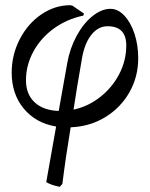

<svg xmlns="http://www.w3.org/2000/svg" viewBox="-20 -478 577 739"><path d="M252 12Q233 126 220 230L210 241Q178 235 158 223L196 9Q118 -4 71.5 -60Q25 -116 25 -198Q25 -267 56 -327Q87 -387 139 -422.5Q191 -458 251 -458L259 -456L303 -426L301 -418Q238 -405 187.5 -368.5Q137 -332 108.5 -279.5Q80 -227 80 -169Q80 -115 113.5 -84Q147 -53 206 -51L239 -236Q249 -292 275 -340Q301 -388 336 -416Q371 -444 405 -444Q434 -444 458.5 -418Q483 -392 497.5 -348.5Q512 -305 512 -254Q512 -182 478 -122.5Q444 -63 385 -27Q326 9 252 12ZM466 -303Q466 -377 394 -377Q358 -377 332 -344.5Q306 -312 296 -256Q275 -136 263 -56Q319 -68 365.5 -104.5Q412 -141 439 -193Q466 -245 466 -303Z"/></svg>

Font: Alegreya SC
Style: Italic
Weight: 400
Italic angle: -7°
Designer: Juan Pablo del Peral
Foundry: Huerta Tipografica
Version: Version 2.007; ttfautohint (v1.6)